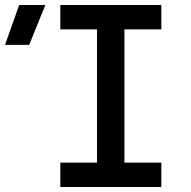

<svg xmlns="http://www.w3.org/2000/svg" viewBox="-144 -750 764 770"><path d="M-27 -570 38 -730H-67L-124 -570ZM503 0V-98H355V-632H503V-730H98V-632H245V-98H98V0Z"/></svg>

Font: Tekne LDO SemiBold
Style: Regular
Weight: 600
Monospace: yes
Designer: Alessio Laiso, Mario Rullo, Paolo Rosset
Foundry: Alessio Laiso
Version: Version 1.000;hotconv 1.0.109;makeotfexe 2.5.65596